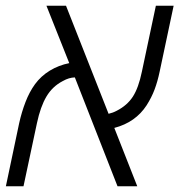

<svg xmlns="http://www.w3.org/2000/svg" viewBox="-40 -650 625 670"><path d="M-19.5 0 26.9 -220.2Q35.6 -259.3 49.1 -294.2Q62.5 -329.1 82 -356Q103 -384.8 134 -403.6Q165 -422.4 201.7 -429.7L122.1 -629.9H190.4L338.9 -252.9Q354 -256.3 367.7 -263.7Q403.8 -282.2 423.6 -312.7Q443.4 -343.3 455.1 -399.9L503.9 -629.9H565.9L517.1 -399.9Q509.8 -365.2 499.5 -337.9Q489.3 -310.5 471.7 -282.7Q433.1 -223.1 358.9 -203.6L439 0H370.1L221.2 -379.9Q200.7 -379.4 179.2 -367.2Q143.1 -348.6 122.1 -313.2Q101.1 -277.8 88.9 -220.2L42 0Z"/></svg>

Font: Open Sans Light
Style: Italic
Weight: 300
Italic angle: -12°
Designer: Monotype Design Team
Foundry: Monotype Imaging Inc.
Version: Version 3.003; ttfautohint (v1.8.4)